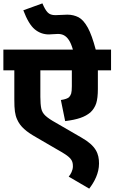

<svg xmlns="http://www.w3.org/2000/svg" viewBox="-20 -916 678 1138"><path d="M638.2 -622.1H547.4C532.2 -679.2 516.6 -722.7 500.5 -752C483.4 -782.7 465.3 -803.2 445.8 -813.5C425.8 -823.7 403.8 -829.1 379.4 -829.1C354 -829.1 335 -826.2 308.1 -826.2C287.6 -826.2 272.5 -831.5 262.2 -842.8C252 -853.5 241.7 -871.1 231.4 -896L118.2 -855C139.2 -799.8 161.6 -762.2 186 -742.2C210 -722.2 238.3 -711.9 270 -711.9C286.1 -711.9 301.8 -714.8 323.2 -714.8C347.2 -714.8 369.1 -707.5 388.2 -678.7C397 -665.5 404.8 -647 412.1 -622.1H0V-499H64.9V-327.1C64.9 -296.4 65.9 -272.5 68.4 -255.4C70.8 -238.3 74.7 -223.1 81.1 -209C100.1 -164.6 136.2 -135.3 194.8 -102.1L320.8 -28.8C399.4 15.1 412.1 31.2 412.1 69.8C412.1 93.8 398.9 117.7 387.2 130.9L508.8 202.1C540 161.6 566.9 110.4 566.9 53.2C566.9 -4.4 549.8 -51.3 461.9 -101.1L310.1 -189C282.7 -204.1 262.7 -217.8 249.5 -230C236.3 -242.2 228 -256.3 224.6 -272.9C221.2 -289.6 219.2 -312.5 219.2 -341.8V-499H405.8V-404.8C405.8 -384.3 404.3 -370.1 401.9 -361.8C399.4 -353.5 395 -346.2 389.2 -339.8C381.8 -333.5 367.7 -327.1 340.8 -323.2L366.2 -198.2C440.4 -207.5 482.9 -222.2 516.1 -250C532.2 -265.1 543.5 -283.2 550.3 -303.7C556.6 -323.7 560.1 -352.1 560.1 -388.2V-499H638.2Z"/></svg>

Font: Noto Reveo Sans
Style: Regular
Weight: 800
Designer: Monotype Design Team
Foundry: Monotype Imaging Inc.
Version: Version 2.007